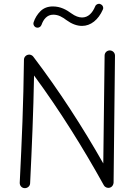

<svg xmlns="http://www.w3.org/2000/svg" viewBox="-20 -955 698 1002"><path d="M108.4 26.9H109.9C123.5 26.9 136.7 16.6 137.2 1.5C146.5 -189.5 154.3 -370.1 157.7 -561C292.5 -377.9 414.6 -181.6 521.5 11.2C529.3 24.9 542 25.4 546.4 25.4C551.8 25.4 556.2 23.9 560.5 21C568.4 15.6 572.3 6.3 572.8 -2L580.1 -664.6C580.1 -679.7 568.4 -691.4 553.2 -691.9C538.1 -691.9 525.9 -680.2 525.9 -665L519 -102.1C411.6 -291 288.6 -481.9 153.8 -659.2C149.9 -664.6 142.1 -669.4 134.3 -669.9H131.8C118.2 -669.9 105 -658.7 105 -643.1C103.5 -532.2 101.1 -424.8 97.2 -320.8C93.3 -216.8 88.4 -110.4 83 -1.5V0C83 13.7 93.3 26.4 108.4 26.9ZM169.4 -811.5C171.9 -811 173.8 -810.5 176.3 -810.5C182.6 -810.5 192.9 -814.5 196.8 -825.7C206.1 -852.5 224.6 -878.4 257.8 -878.4C285.6 -878.4 305.7 -865.7 326.7 -850.1C354 -830.1 381.3 -819.8 408.2 -819.8C453.6 -819.8 493.2 -851.6 516.6 -904.8C518.1 -907.7 518.6 -910.6 518.6 -913.1C518.6 -918.9 516.1 -928.7 504.9 -933.1C502.4 -934.6 499.5 -935.1 497.1 -935.1C491.2 -935.1 481 -932.6 476.6 -921.4C462.4 -887.7 440.9 -863.8 408.2 -863.8C391.1 -863.8 372.6 -870.6 353 -884.8C327.1 -903.8 296.4 -921.4 255.9 -921.4C229.5 -921.4 208 -913.1 191.4 -897C174.8 -880.4 162.6 -860.8 155.3 -838.4C154.8 -836.4 154.3 -834.5 154.3 -832C154.3 -825.7 158.2 -814.9 169.4 -811.5Z"/></svg>

Font: Mikhak Light
Style: Regular
Weight: 300
Designer: Amin Abedi
Version: Version 3.2